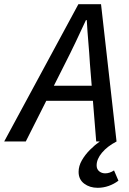

<svg xmlns="http://www.w3.org/2000/svg" viewBox="-76 -675 616 916"><path d="M390 221Q352 221 325.5 201Q299 181 299 145Q299 117 314.5 90Q330 63 353.5 39.5Q377 16 400 0H383L353 -371Q350 -422 345.5 -473.5Q341 -525 338 -579H334Q309 -525 285 -474.5Q261 -424 234 -371L47 0H-56L298 -655H406L480 0Q436 23 410.5 53.5Q385 84 385 114Q385 132 397 142Q409 152 426 152Q447 152 468 138L489 187Q468 203 442.5 212Q417 221 390 221ZM107 -194 125 -266H415L399 -194Z"/></svg>

Font: Source Sans 3 Medium
Style: Italic
Weight: 500
Italic angle: -11°
Designer: Paul D. Hunt
Foundry: Adobe
Version: Version 3.052;hotconv 1.1.0;makeotfexe 2.6.0